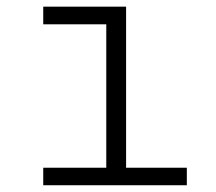

<svg xmlns="http://www.w3.org/2000/svg" viewBox="-20 -548 640 568"><path d="M107.9 -528.3H353V-51.8H532.7V0H107.9V-51.8H294.4V-476.1H107.9Z"/></svg>

Font: Roboto Mono Light
Style: Regular
Weight: 300
Designer: Google
Version: Version 2.000985; 2015; ttfautohint (v1.3)